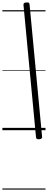

<svg xmlns="http://www.w3.org/2000/svg" viewBox="-20 -1096 403 1616"><path d="M311 76Q297 77 290.5 73.5Q284 70 283 58L178 -1051Q176 -1062 181 -1068Q186 -1074 200 -1075Q214 -1077 221 -1073.5Q228 -1070 229 -1057L334 52Q336 62 331 68Q326 74 311 76ZM0 490H363V500H0ZM0 -20H363V0H0ZM0 -505H363V-500H0ZM0 -1010H363V-1000H0Z"/></svg>

Font: Playwrite TZ Guides
Style: Regular
Weight: 400
Designer: Veronika Burian, José Scaglione
Foundry: TypeTogether
Version: Version 1.003